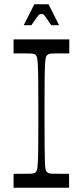

<svg xmlns="http://www.w3.org/2000/svg" viewBox="-20 -886 391 906"><path d="M44 0V-66Q60 -66 71.5 -66Q83 -66 93 -66Q122 -66 132.5 -67Q143 -68 148 -73Q152 -76 154.5 -84.5Q157 -93 158.5 -119.5Q160 -146 160.5 -200.5Q161 -255 161 -350Q161 -445 160.5 -499.5Q160 -554 158.5 -580.5Q157 -607 154.5 -615.5Q152 -624 148 -627Q143 -632 132.5 -633Q122 -634 93 -634Q83 -634 71.5 -634Q60 -634 44 -634V-700H307V-634Q293 -634 280.5 -634Q268 -634 258 -634Q229 -634 219 -633Q209 -632 204 -627Q199 -624 196.5 -615.5Q194 -607 192.5 -580.5Q191 -554 190.5 -499.5Q190 -445 190 -350Q190 -255 190.5 -200.5Q191 -146 192 -119.5Q193 -93 195.5 -84.5Q198 -76 203 -73Q208 -68 218.5 -67Q229 -66 257 -66Q267 -66 279.5 -66Q292 -66 306 -66V0ZM92 -767 142 -866H209L259 -767H222Q204 -793 196.5 -804Q189 -815 185.5 -817.5Q182 -820 175 -820Q170 -820 166 -817.5Q162 -815 154 -804Q146 -793 128 -767Z"/></svg>

Font: Ojuju ExtraLight
Style: Regular
Weight: 400
Version: Version 1.000